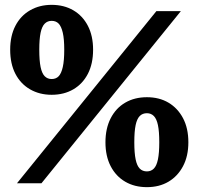

<svg xmlns="http://www.w3.org/2000/svg" viewBox="-20 -756 819 792"><path d="M193 -365Q143 -365 104 -387.5Q65 -410 43.5 -451.5Q22 -493 22 -551Q22 -608 43.5 -649.5Q65 -691 104 -713.5Q143 -736 193 -736Q244 -736 282.5 -713.5Q321 -691 342.5 -649.5Q364 -608 364 -551Q364 -493 342.5 -451.5Q321 -410 282.5 -387.5Q244 -365 193 -365ZM193 -430Q211 -430 222 -441.5Q233 -453 239 -479.5Q245 -506 245 -551Q245 -595 239 -621Q233 -647 222 -658.5Q211 -670 193 -670Q176 -670 164.5 -658.5Q153 -647 147.5 -621Q142 -595 142 -551Q142 -506 147.5 -479.5Q153 -453 164.5 -441.5Q176 -430 193 -430ZM586 16Q535 16 496.5 -6.5Q458 -29 436.5 -70.5Q415 -112 415 -169Q415 -226 436.5 -268Q458 -310 496.5 -332.5Q535 -355 586 -355Q637 -355 675 -332.5Q713 -310 735 -268.5Q757 -227 757 -169Q757 -112 735 -70.5Q713 -29 675 -6.5Q637 16 586 16ZM50 0 625 -710H726L151 0ZM586 -49Q603 -49 614.5 -60.5Q626 -72 631.5 -98.5Q637 -125 637 -169Q637 -214 631.5 -240Q626 -266 614.5 -277.5Q603 -289 586 -289Q568 -289 556.5 -277.5Q545 -266 539.5 -240Q534 -214 534 -169Q534 -125 539.5 -98.5Q545 -72 556.5 -60.5Q568 -49 586 -49Z"/></svg>

Font: Roboto Serif
Style: Bold
Weight: 700
Designer: Greg Gazdowicz
Foundry: Commercial Type
Version: Version 1.008